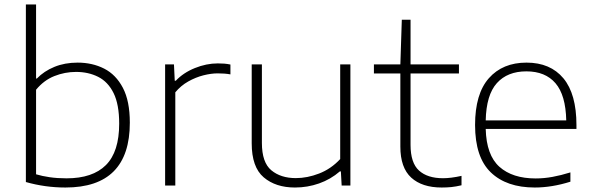

<svg xmlns="http://www.w3.org/2000/svg" viewBox="-20 -828 2644 857"><path d="M272 9Q181.5 9 95.5 -15.5V-808H141V-477.5H144.5Q176.5 -510.5 222.8 -529.5Q269 -548.5 326.5 -548.5Q392 -548.5 444.8 -521.8Q497.5 -495 528.5 -436Q559.5 -377 559.5 -280.5Q559.5 9 272 9ZM277 -32Q393.5 -32 452.8 -91.2Q512 -150.5 512 -276Q512 -362 487 -412.5Q462 -463 418.2 -485Q374.5 -507 319.5 -507Q269.5 -507 222.8 -488.5Q176 -470 141 -427.5V-50Q167.5 -42 201.8 -37Q236 -32 277 -32Z M717 0V-540.5H756.5L760 -467.5H764.5Q798.5 -503.5 849.8 -524.2Q901 -545 952 -545Q968 -545 980.8 -544Q993.5 -543 1008.5 -540V-496Q995 -498.5 981 -499.5Q967 -500.5 951.5 -500.5Q922.5 -500.5 888 -491.8Q853.5 -483 820.5 -464.5Q787.5 -446 762.5 -416V0Z M1296.5 9Q1210.5 9 1157 -36.5Q1103.5 -82 1103.5 -188.5V-540.5H1149V-190Q1149 -103 1191 -68Q1233 -33 1300.5 -33Q1351.5 -33 1404.5 -53.5Q1457.5 -74 1498.5 -118V-540.5H1544V0H1505L1501.5 -63H1497Q1456 -27.5 1404.2 -9.2Q1352.5 9 1296.5 9Z M1951.5 9Q1864 9 1815.5 -35.2Q1767 -79.5 1767 -173.5V-500H1649V-540.5H1767L1773.5 -740H1812.5V-540.5H2028.5V-500H1812.5V-181.5Q1812.5 -101 1850.2 -66.8Q1888 -32.5 1957.5 -32.5Q1992.5 -32.5 2040 -43V-1Q2014.5 5 1994.5 7Q1974.5 9 1951.5 9Z M2367 9Q2241 9 2170.8 -58.5Q2100.5 -126 2100.5 -270Q2100.5 -409 2162 -478.8Q2223.5 -548.5 2330 -548.5Q2436.5 -548.5 2494.8 -478.5Q2553 -408.5 2553 -269.5V-252.5H2148Q2151 -135.5 2209.2 -83.5Q2267.5 -31.5 2371 -31.5Q2408 -31.5 2446.2 -38.5Q2484.5 -45.5 2526 -58.5V-17Q2443 9 2367 9ZM2329.5 -509.5Q2245 -509.5 2197.8 -457Q2150.5 -404.5 2148 -290.5H2507.5Q2505 -403.5 2459.5 -456.5Q2414 -509.5 2329.5 -509.5Z"/></svg>

Font: Encode Sans Expanded ExtraLight
Style: Regular
Weight: 200
Width: 7
Designer: Multiple Designers
Foundry: Impallari Type
Version: Version 3.000; ttfautohint (v1.8.3) -l 8 -r 50 -G 200 -x 14 